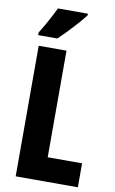

<svg xmlns="http://www.w3.org/2000/svg" viewBox="-101 -982 618 1034"><g transform="rotate(10 208.0 -465.0)"><path d="M293 -921V-930H129C108 -886 82 -837 49 -784V-770H154C202 -815 266 -885 293 -921ZM62 0H402V-131H214V-714H62Z"/></g></svg>

Font: Noto Sans Georgian ExtraCondensed ExtraBold
Style: Regular
Weight: 800
Width: 2
Designer: Monotype Design Team, Akaki Razmadze
Foundry: Google LLC
Version: Version 2.005